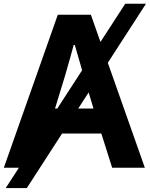

<svg xmlns="http://www.w3.org/2000/svg" viewBox="-24 -877 783 1004"><path d="M263.7 -309.6H464.8L414.1 -478.5Q410.2 -494.1 393.1 -552.2Q376 -610.4 367.2 -641.6H361.3Q349.6 -596.7 315.4 -478.5ZM-3.9 0 278.3 -799.8H451.2L733.4 0H562.5L505.9 -178.7H223.6L167 0ZM5.9 106.4 630.9 -857.4H739.3L116.2 106.4Z"/></svg>

Font: Gothic A1 Black
Style: Regular
Weight: 900
Version: Version 2.50